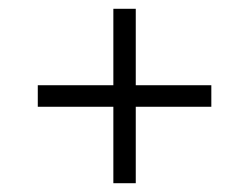

<svg xmlns="http://www.w3.org/2000/svg" viewBox="-20 -451 567 437"><path d="M289 -257H461V-208H289V-34H238V-208H66V-257H238V-431H289Z"/></svg>

Font: Libertinus Sans
Style: Regular
Weight: 400
Designer: Philipp H. Poll
Foundry: Khaled Hosny
Version: Version 6.1